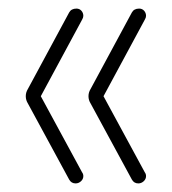

<svg xmlns="http://www.w3.org/2000/svg" viewBox="-20 -501 401 447"><path d="M141 -83 45 -260Q40 -268 40 -277Q40 -286 45 -294L141 -472Q146 -481 158 -481Q165 -481 169.5 -476Q174 -471 174 -464Q174 -460 171 -455L75 -277L171 -100Q174 -96 174 -91Q174 -84 168.5 -79Q163 -74 156 -74Q146 -74 141 -83ZM287 -83 191 -260Q186 -268 186 -277Q186 -286 191 -294L287 -472Q292 -481 304 -481Q311 -481 315.5 -476Q320 -471 320 -464Q320 -460 317 -455L221 -277L317 -100Q320 -96 320 -91Q320 -84 314.5 -79Q309 -74 302 -74Q292 -74 287 -83Z"/></svg>

Font: Dosis
Style: ExtraLight
Weight: 250
Designer: Edgar Tolentino, Pablo Impallari, Igino Marini
Foundry: Edgar Tolentino, Pablo Impallari, Igino Marini
Version: Version 1.007